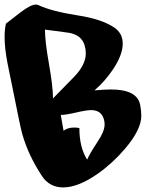

<svg xmlns="http://www.w3.org/2000/svg" viewBox="-45 -735 636 837"><path d="M566 -278Q571 -252 571 -230Q571 -171 502 -89Q448 -25 383 21Q297 82 230 82Q170 82 137 31Q78 -59 52 -151Q43 -183 10 -350Q3 -386 -12 -458Q-25 -525 -25 -574Q-25 -607 -19 -632Q2 -649 45.5 -682Q89 -715 111 -715Q118 -715 122 -713Q178 -686 293 -668Q398 -652 453 -615Q490 -590 490 -545Q490 -496 448 -433Q413 -381 367 -341Q414 -345 438 -345Q553 -345 566 -278ZM324 -537Q311 -582 256 -592Q253 -593 151 -606Q151 -555 168.5 -456Q186 -357 186 -306Q217 -338 279 -401Q329 -453 329 -502Q329 -520 324 -537ZM405 -223Q392 -255 352 -255Q332 -255 287 -244.5Q242 -234 220 -234Q224 -213 232 -165Q250 -179 278 -179Q289 -179 301 -177Q301 -92 335 -39Q344 -62 381 -118Q411 -163 411 -192Q411 -209 405 -223Z"/></svg>

Font: To Be Continued
Style: Regular
Weight: 400
Version: Macromedia Fontographer 4.1.4 9/2/97